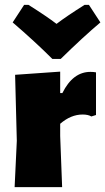

<svg xmlns="http://www.w3.org/2000/svg" viewBox="-20 -768 432 788"><path d="M345 -748 392 -676Q323 -618 229 -526H195Q125 -596 32 -676L79 -748H97Q173 -700 212 -670Q251 -700 327 -748ZM227 -474V-386H236Q279 -473 351 -473Q364 -473 374 -471V-296L355 -290Q342 -298 319 -298Q271 -298 227 -260V-210L235 0H40L49 -190L42 -461Z"/></svg>

Font: Alegreya Sans Black
Style: Regular
Weight: 900
Designer: Juan Pablo del Peral
Foundry: Huerta Tipografica
Version: Version 2.007